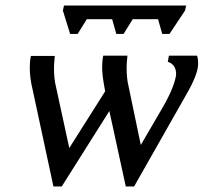

<svg xmlns="http://www.w3.org/2000/svg" viewBox="-20 -658 732 690"><path d="M613 -393V-391Q613 -426 583 -436L587 -458H688Q692 -449 692 -428Q692 -392 650 -319L462 12H432L373 -259L202 12H172L97 -337Q87 -377 87 -416Q87 -438 91 -457H177Q174 -428 174 -415Q174 -374 181 -347L229 -126L358 -330Q347 -385 347 -417Q347 -439 351 -458H438Q435 -430 435 -416Q435 -375 442 -348L486 -137L563 -269Q589 -314 601 -346Q613 -379 613 -393ZM589 -536H563L548 -589H457L424 -536H398L383 -589H292L259 -536H232L206 -620L210 -638H649L645 -620Z"/></svg>

Font: Libra Serif Modern
Style: Italic
Weight: 400
Italic angle: -12°
Designer: Stefan Peev, Context Ltd
Foundry: Stefan Peev, Context Ltd
Version: Version 1.000